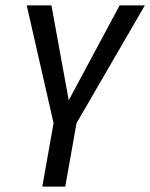

<svg xmlns="http://www.w3.org/2000/svg" viewBox="-20 -695 560 715"><path d="M137.5 0 179.5 -236.5 79.5 -675H171.5L236 -321.5L425.5 -675H519.5L265 -236.5L223 0Z"/></svg>

Font: Anybody
Style: Italic
Weight: 400
Italic angle: -10°
Designer: Tyler Finck
Foundry: Etcetera Type Company
Version: Version 1.010; ttfautohint (v1.8.3) -l 8 -r 50 -G 200 -x 14 